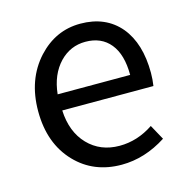

<svg xmlns="http://www.w3.org/2000/svg" viewBox="-87 -629 716 727"><g transform="rotate(-15 270.5 -265.5)"><path d="M303.7 12.7Q194.3 12.7 124 -60.5Q49.8 -137.7 49.8 -264.6Q49.8 -388.7 123 -468.8Q192.4 -543.9 289.1 -543.9Q388.7 -543.9 445.3 -476.6Q500 -410.2 500 -294.9Q500 -269.5 496.1 -244.1H138.7Q142.6 -159.2 190.9 -108.9Q239.3 -58.6 314.5 -58.6Q384.8 -58.6 447.3 -100.6L479.5 -42Q394.5 12.7 303.7 12.7ZM137.7 -307.6H421.9Q421.9 -387.7 387.2 -430.2Q352.5 -472.7 290 -472.7Q231.4 -472.7 189.5 -429.7Q145.5 -383.8 137.7 -307.6Z"/></g></svg>

Font: Bpmf GenYo Gothic R
Style: R
Weight: 400
Foundry: But Ko
Version: Version 1.320